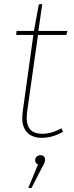

<svg xmlns="http://www.w3.org/2000/svg" viewBox="-20 -672 364 950"><path d="M114 -118Q112 -98 112 -89Q112 -10 189 -10Q234 -10 284 -37L292 -20Q239 10 187 10Q141 10 115.5 -15.5Q90 -41 90 -89Q90 -97 92 -117L145 -499H60L62 -519H148L172 -650L189 -652L170 -519H314L308 -499H168ZM203 117Q203 126 199.5 134.5Q196 143 184 164L136 258H120L168 142Q154 136 154 121Q154 110 161.5 103Q169 96 181 96Q191 96 197 102Q203 108 203 117Z"/></svg>

Font: Fira Sans Thin
Style: Italic
Weight: 250
Italic angle: -8°
Designer: Carrois Corporate & Edenspiekermann AG
Foundry: Carrois Corporate GbR & Edenspiekermann AG
Version: Version 4.203